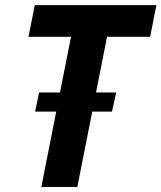

<svg xmlns="http://www.w3.org/2000/svg" viewBox="-20 -740 639 760"><path d="M143.6 0 265.1 -614.7H407.7L286.1 0ZM92.8 -594.2 117.7 -719.7H599.1L574.2 -594.2ZM119.1 -298.3 134.8 -374H439.9L423.3 -298.3Z"/></svg>

Font: Reddit Sans
Style: Bold Italic
Weight: 700
Italic angle: -11.25°
Designer: Stephen Hutchings
Version: Version 1.013